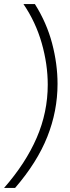

<svg xmlns="http://www.w3.org/2000/svg" viewBox="-57 -738 345 941"><path d="M17 183H-37Q69 62 123 -63Q177 -188 177 -323Q177 -423 147.5 -526.5Q118 -630 58 -718H114Q172 -626 198.5 -525Q225 -424 225 -327Q225 -194 175 -68Q125 58 17 183Z"/></svg>

Font: Zilla Slab Light
Style: Italic
Weight: 300
Italic angle: -6°
Designer: Typotheque.com
Foundry: Typotheque type foundry
Version: Version 1.1; 2017; ttfautohint (v1.6)